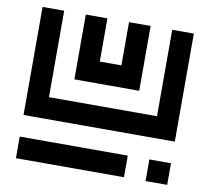

<svg xmlns="http://www.w3.org/2000/svg" viewBox="-78 -787 956 875"><g transform="rotate(10 400.0 -350.0)"><path d="M650 -300H150V-700H50V-200H750V-700H650ZM550 -400V-700H450V-500H350V-700H250V-400ZM550 0V-100H50V0ZM750 0V-100H650V0Z"/></g></svg>

Font: Mourier
Style: Regular
Weight: 400
Designer: Eric Mourier
Foundry: Velvetyne Type Foundry
Version: Version 2.000;hotconv 1.0.109;makeotfexe 2.5.65596